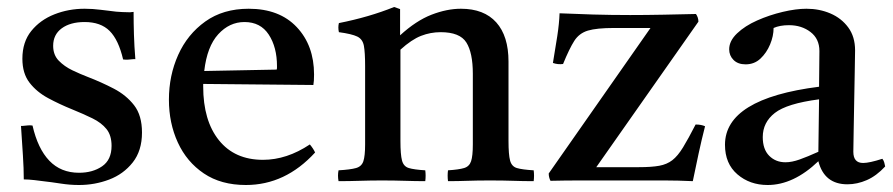

<svg xmlns="http://www.w3.org/2000/svg" viewBox="-20 -517 2553 549"><path d="M73 -158Q88 -92 121 -57.5Q154 -23 206 -23Q245 -23 272 -41.5Q299 -60 299 -100Q299 -130 284.5 -148Q270 -166 244.5 -178.5Q219 -191 187 -204Q150 -219 117.5 -236.5Q85 -254 64.5 -280.5Q44 -307 44 -349Q44 -397 69.5 -428.5Q95 -460 135.5 -476Q176 -492 222 -492Q245 -492 268 -489Q291 -486 293 -486Q313 -483 330 -482.5Q347 -482 348 -482Q349 -482 352.5 -482Q356 -482 362 -483Q362 -451 363 -418Q364 -385 367 -348Q366 -348 363 -348Q354 -347 346.5 -346.5Q339 -346 332 -347Q319 -403 293.5 -428.5Q268 -454 222 -454Q181 -454 156.5 -436Q132 -418 132 -386Q132 -360 148 -343.5Q164 -327 187 -316Q210 -305 231 -297Q270 -282 305.5 -263.5Q341 -245 363.5 -216Q386 -187 386 -138Q386 -86 359.5 -52.5Q333 -19 292 -3.5Q251 12 206 12Q180 12 154.5 8Q129 4 127 4Q125 4 110.5 2Q96 0 78.5 -2Q61 -4 48 -4Q48 -35 45.5 -73Q43 -111 40 -157Q42 -157 45 -157Q54 -158 60.5 -158.5Q67 -159 73 -158Z M683 12Q612 12 563 -21Q514 -54 488.5 -109.5Q463 -165 463 -232Q463 -301 489.5 -360Q516 -419 567 -455.5Q618 -492 691 -492Q779 -492 828.5 -439.5Q878 -387 878 -304Q878 -294 877.5 -286.5Q877 -279 876 -274L561 -277Q561 -273 561 -270Q561 -172 606 -116Q651 -60 732 -60Q800 -60 866 -104Q876 -92 881 -81Q796 12 683 12ZM564 -314 771 -318Q772 -320 772 -323.5Q772 -327 772 -328Q772 -382 748.5 -418Q725 -454 679 -454Q636 -454 604 -419Q572 -384 564 -314Z M1261 1Q1259 -15 1261 -30Q1292 -32 1307 -36.5Q1322 -41 1327 -56Q1332 -71 1332 -104V-306Q1332 -366 1313.5 -395.5Q1295 -425 1240 -425Q1211 -425 1184 -414.5Q1157 -404 1125 -375V-114Q1125 -75 1129.5 -58Q1134 -41 1149 -36.5Q1164 -32 1196 -30Q1198 -15 1196 1Q1168 1 1137.5 0Q1107 -1 1072 -1Q1040 -1 1009 0Q978 1 948 1Q945 -15 948 -30Q982 -32 998 -36.5Q1014 -41 1019 -56Q1024 -71 1024 -104V-328Q1024 -367 1020.5 -386Q1017 -405 1001.5 -412.5Q986 -420 949 -425Q946 -439 949 -451Q1035 -468 1107 -497L1124 -491V-416Q1170 -458 1214 -475Q1258 -492 1298 -492Q1364 -492 1399 -453Q1434 -414 1434 -341V-114Q1434 -75 1438.5 -58Q1443 -41 1458 -36.5Q1473 -32 1506 -30Q1508 -15 1506 1Q1476 1 1447.5 0Q1419 -1 1381 -1Q1344 -1 1316.5 0Q1289 1 1261 1Z M1961 1Q1917 -1 1882 -1Q1847 -1 1821 -1H1704Q1673 -1 1635 -1Q1597 -1 1554 0Q1549 -10 1549 -21L1840 -437H1736Q1686 -437 1661 -429.5Q1636 -422 1622 -400Q1608 -378 1590 -334Q1575 -332 1561 -337Q1568 -378 1573.5 -414Q1579 -450 1580 -479Q1623 -477 1675 -475.5Q1727 -474 1782 -474Q1826 -474 1878 -475Q1930 -476 1970 -477Q1977 -467 1977 -455L1685 -39H1807Q1843 -39 1865 -43Q1887 -47 1902.5 -59Q1918 -71 1933 -95.5Q1948 -120 1969 -161Q1985 -161 1996 -156Q1986 -117 1977.5 -77.5Q1969 -38 1961 1Z M2403 10Q2337 10 2320 -56Q2249 12 2175 12Q2124 12 2088.5 -18.5Q2053 -49 2053 -103Q2053 -235 2322 -269Q2322 -293 2322.5 -318Q2323 -343 2323 -371Q2323 -406 2297.5 -425.5Q2272 -445 2236 -445Q2210 -445 2192 -437Q2192 -414 2182 -390Q2172 -366 2154.5 -349.5Q2137 -333 2112 -333Q2090 -333 2077.5 -345.5Q2065 -358 2065 -376Q2065 -400 2087.5 -421.5Q2110 -443 2145 -458.5Q2180 -474 2218 -483Q2256 -492 2286 -492Q2323 -492 2354.5 -478.5Q2386 -465 2405.5 -438.5Q2425 -412 2425 -373Q2425 -349 2424 -310.5Q2423 -272 2422.5 -228.5Q2422 -185 2421 -146Q2420 -107 2420 -83Q2420 -51 2448 -51Q2466 -51 2503 -63Q2507 -58 2508.5 -52Q2510 -46 2511 -41Q2486 -14 2458.5 -2Q2431 10 2403 10ZM2320 -83 2322 -233Q2230 -221 2195.5 -194Q2161 -167 2161 -125Q2161 -90 2179.5 -71.5Q2198 -53 2226 -53Q2244 -53 2266.5 -61Q2289 -69 2320 -83Z"/></svg>

Font: Tiro Telugu
Style: Regular
Weight: 400
Designer: Telugu: John Hudson & Fiona Ross. Latin: John Hudson.
Foundry: Tiro Typeworks Ltd.
Version: Version 1.52